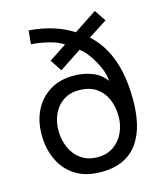

<svg xmlns="http://www.w3.org/2000/svg" viewBox="-115 -852 803 944"><g transform="rotate(-15 286.5 -380.5)"><path d="M283 6Q207 6 154.5 -26.5Q102 -59 74.5 -116.5Q47 -174 47 -248Q47 -316 74 -370Q101 -424 152 -455.5Q203 -487 273 -487Q323 -487 366 -470.5Q409 -454 436 -417Q434 -452 417 -489.5Q400 -527 377.5 -558Q355 -589 335 -602L223 -528L184 -587L273 -646Q245 -665 199 -676.5Q153 -688 111 -690L118 -759Q184 -754 240 -736.5Q296 -719 340 -690L457 -767L496 -709L400 -647Q442 -609 470 -558Q498 -507 512 -441.5Q526 -376 526 -296Q526 -234 514 -179.5Q502 -125 474 -83Q446 -41 399 -17.5Q352 6 283 6ZM286 -69Q333 -69 366.5 -92Q400 -115 418 -153.5Q436 -192 436 -236Q436 -285 419 -324.5Q402 -364 367.5 -387.5Q333 -411 279 -411Q232 -411 199 -388Q166 -365 149 -327.5Q132 -290 132 -245Q132 -199 149.5 -158.5Q167 -118 201.5 -93.5Q236 -69 286 -69Z"/></g></svg>

Font: Onest
Style: Regular
Weight: 400
Designer: Dmitri Voloshin, Andrey Kudryavtsev
Foundry: Dmitri Voloshin, Andrey Kudryavtsev
Version: Version 1.000;gftools[0.9.33]